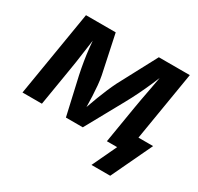

<svg xmlns="http://www.w3.org/2000/svg" viewBox="-149 -726 1097 1062"><g transform="rotate(30 399.0 -195.0)"><path d="M22.5 0 112.8 -545.9H302.7L354.5 -301.8Q359.9 -274.4 362.8 -242.4Q365.7 -210.4 367.2 -177.2Q368.7 -144 369.1 -113.3Q369.6 -82.5 369.6 -56.6H352.1Q360.8 -83 371.6 -114Q382.3 -145 395 -178Q407.7 -210.9 421.1 -242.7Q434.6 -274.4 448.2 -301.8L578.1 -545.9H775.9L685.5 0H561.5L601.1 -238.8Q605 -262.7 610.8 -294.2Q616.7 -325.7 623.3 -360.8Q629.9 -396 636.2 -430.7Q642.6 -465.3 647.9 -495.1H657.7Q639.6 -447.8 620.4 -403.6Q601.1 -359.4 581.1 -318.4Q561 -277.3 539.6 -238.8L407.7 0H299.8L245.6 -238.8Q237.3 -277.8 230.5 -319.1Q223.6 -360.4 219.2 -404.3Q214.8 -448.2 212.4 -495.1H223.6Q218.8 -463.9 213.9 -429.4Q209 -395 204.3 -360.8Q199.7 -326.7 195.1 -295.4Q190.4 -264.2 186 -238.8L146.5 0ZM553.2 156.2 627 0H589.8L607.4 -104.5H796.4L672.9 156.2Z"/></g></svg>

Font: Inter SemiBold
Style: Italic
Weight: 600
Italic angle: -9.3988°
Designer: Rasmus Andersson
Foundry: rsms
Version: Version 4.001;git-66647c0bb